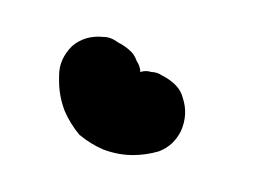

<svg xmlns="http://www.w3.org/2000/svg" viewBox="-20 -61 144 104"><path d="M68 -20Q72 -18 75 -15Q78 -12 79 -8Q82 1 78 10Q74 18 66 21Q59 23 52 23Q44 23 36 20Q29 17 23 12Q18 6 15 -1Q12 -9 12 -17Q12 -19 12 -20Q12 -29 19 -36Q26 -42 36 -41Q40 -41 44 -38Q48 -36 51 -33Q53 -31 54 -28Q56 -25 56 -22Q59 -23 62 -22Q65 -22 68 -20Z"/></svg>

Font: FRB American Cursive Guidelines Arrows Dashed Extrabold
Style: Bold Italic
Weight: 800
Italic angle: -25°
Version: Version 2.0;Modular Font Editor K font №1